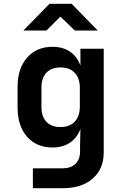

<svg xmlns="http://www.w3.org/2000/svg" viewBox="-20 -805 640 1005"><path d="M152 180V76H307Q351 76 375 52.5Q399 29 399 -11V-44L401 -130Q384 -84 346.5 -58.5Q309 -33 255 -33Q171 -33 121.5 -89.5Q72 -146 72 -243V-350Q72 -446 121.5 -503Q171 -560 255 -560Q309 -560 346.5 -534.5Q384 -509 401 -462V-550H523V-8Q523 79 465.5 129.5Q408 180 309 180ZM297 -140Q345 -140 371.5 -168.5Q398 -197 398 -248V-344Q398 -395 371.5 -423.5Q345 -452 297 -452Q249 -452 223 -424.5Q197 -397 197 -348V-244Q197 -195 223 -167.5Q249 -140 297 -140ZM102 -645 239 -785H355L492 -645H372L296 -718L223 -645Z"/></svg>

Font: JetBrains Mono NL
Style: Bold
Weight: 700
Monospace: yes
Designer: Philipp Nurullin, Konstantin Bulenkov
Foundry: JetBrains
Version: Version 2.305; ttfautohint (v1.8.4.7-5d5b)